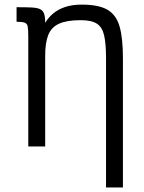

<svg xmlns="http://www.w3.org/2000/svg" viewBox="-20 -650 640 852"><path d="M450.5 182V-391.5Q450.5 -456.5 442 -493.2Q433.5 -530 409.5 -545.2Q385.5 -560.5 338 -560.5Q277 -560.5 242.5 -545Q208 -529.5 194.2 -495Q180.5 -460.5 180.5 -402.5V0H105.5V-485.5L180.5 -548.5Q194 -571.5 215.5 -589.8Q237 -608 268.5 -618.8Q300 -629.5 343 -629.5Q417.5 -629.5 456.8 -606.8Q496 -584 510.8 -532Q525.5 -480 525.5 -391.5V182ZM105.5 -485.5Q105.5 -516.5 103.2 -530.8Q101 -545 90 -549.2Q79 -553.5 53.5 -553.5V-618Q95 -618 120.2 -616.8Q145.5 -615.5 158.2 -609.2Q171 -603 175.8 -588.8Q180.5 -574.5 180.5 -548.5Z"/></svg>

Font: Victor Mono Thin
Style: Regular
Weight: 100
Monospace: yes
Designer: Rune Bjørnerås
Version: Version 1.561;gftools[0.9.30]